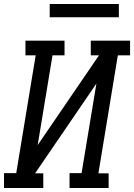

<svg xmlns="http://www.w3.org/2000/svg" viewBox="-30 -938 669 958"><path d="M186 0H-10V-74H51L148 -662H97V-735H292V-662H232L158 -214L464 -662H423V-735H619V-662H558L461 -73H512V0H317V-74H377L451 -521L145 -73H186ZM563 -852H218V-918H563Z"/></svg>

Font: Iosevka HT Extended
Style: Italic
Weight: 400
Width: 7
Italic angle: -9°
Monospace: yes
Designer: Belleve Invis
Foundry: Belleve Invis
Version: Version 32.3.0; ttfautohint (v1.8.4)